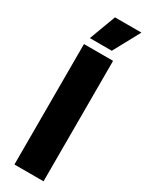

<svg xmlns="http://www.w3.org/2000/svg" viewBox="-238 -957 761 994"><g transform="rotate(30 142.5 -460.0)"><path d="M283 -920H125L66 -762H197ZM55 0H229V-720H55Z"/></g></svg>

Font: Fixel Text ExtraBold
Style: Regular
Weight: 800
Width: 4
Designer: AlfaBravo + MacPaw
Foundry: Kyrylo Tkachov, Marchela Mozhyna, Serhii Makarenko, Maria Weinstein, Zakhar Kryvoshyya
Version: Version 1.211